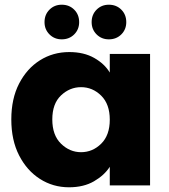

<svg xmlns="http://www.w3.org/2000/svg" viewBox="-20 -787 719 815"><path d="M28 -280Q28 -368 61 -432Q94 -496 149.5 -531Q205 -566 274 -566Q336 -566 380 -541Q424 -516 446 -479V-558H617V0H446V-79Q423 -43 379 -17.5Q335 8 273 8Q205 8 149.5 -27.5Q94 -63 61 -127.5Q28 -192 28 -280ZM446 -279Q446 -345 409.5 -381Q373 -417 324 -417Q276 -417 239 -382Q202 -347 202 -280Q202 -213 239 -177Q276 -141 324 -141Q373 -141 409.5 -177Q446 -213 446 -279ZM242 -620Q211 -620 190 -641Q169 -662 169 -693Q169 -725 190 -746Q211 -767 242 -767Q274 -767 295 -746Q316 -725 316 -693Q316 -662 295 -641Q274 -620 242 -620ZM442 -620Q411 -620 390 -641Q369 -662 369 -693Q369 -725 390 -746Q411 -767 442 -767Q474 -767 495 -746Q516 -725 516 -693Q516 -662 495 -641Q474 -620 442 -620Z"/></svg>

Font: Poppins
Style: Bold
Weight: 700
Designer: Ninad Kale (Devanagari), Jonny Pinhorn (Latin)
Version: Version 5.002